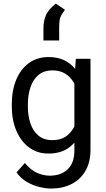

<svg xmlns="http://www.w3.org/2000/svg" viewBox="-20 -862 602 1090"><path d="M269.5 208.5Q242.2 208.5 205.3 200Q168.5 191.4 133.1 171.1Q97.7 150.9 73.7 116.7L121.1 63.5Q154.3 103.5 190.7 119.4Q227.1 135.3 262.7 135.3Q326.7 135.3 364.5 98.9Q402.3 62.5 402.3 -6.8V-412.1L410.6 -528.3H493.7V-11.2Q493.7 58.6 465.1 107.9Q436.5 157.2 386 182.9Q335.4 208.5 269.5 208.5ZM254.9 9.8Q191.4 9.8 144.8 -25.1Q98.1 -60.1 72.5 -120.6Q46.9 -181.2 46.9 -258.3V-268.6Q46.9 -349.1 72.3 -409.9Q97.7 -470.7 144.5 -504.4Q191.4 -538.1 255.9 -538.1Q305.7 -538.1 343 -520.8Q380.4 -503.4 406.5 -470.7Q432.6 -438 448 -391.6Q463.4 -345.2 469.2 -287.1V-239.7Q461.9 -163.1 436.8 -107.2Q411.6 -51.3 366.7 -20.8Q321.8 9.8 254.9 9.8ZM277.3 -66.4Q322.3 -66.4 351.1 -85.4Q379.9 -104.5 397.5 -135.7Q415 -167 424.8 -203.6V-322.3Q418.9 -349.1 408.2 -374.3Q397.5 -399.4 379.9 -419.2Q362.3 -439 337.2 -450.7Q312 -462.4 278.3 -462.4Q229 -462.4 198 -436Q167 -409.7 152.6 -365.5Q138.2 -321.3 138.2 -268.6V-258.3Q138.2 -205.6 152.6 -162.1Q167 -118.7 197.8 -92.5Q228.5 -66.4 277.3 -66.4ZM226.6 -699.7Q226.6 -744.6 241.2 -776.9Q255.9 -809.1 296.9 -841.8L348.6 -806.6Q336.9 -790.5 330.3 -779.3Q323.7 -768.1 320.8 -757.8Q317.9 -747.6 316.9 -734.4Q315.9 -721.2 315.9 -701.2V-632.3H226.6Z"/></svg>

Font: Heebo
Style: Regular
Weight: 400
Designer: Oded Ezer
Foundry: Ezer Type House
Version: Version 3.100